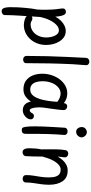

<svg xmlns="http://www.w3.org/2000/svg" viewBox="607 -1464 1129 2383"><g transform="rotate(90 1171.5 -272.5)"><path d="M87 -461Q86 -469 85.5 -477.5Q85 -486 85 -490Q85 -507 97 -516.5Q109 -526 128 -526Q147 -526 158.5 -511Q170 -496 177 -466.5Q184 -437 187 -395Q208 -435 236.5 -463.5Q265 -492 298 -508Q331 -524 365 -524Q409 -524 441 -502Q473 -480 495 -444Q517 -408 527.5 -365.5Q538 -323 538 -282Q538 -220 518 -169Q498 -118 463.5 -81Q429 -44 384.5 -24Q340 -4 290 -4Q264 -4 230 -13Q196 -22 180 -40Q177 4 174 50Q171 96 169 141Q167 186 167 229Q168 249 153 260.5Q138 272 120 272Q101 272 90.5 260Q80 248 76 232Q71 211 69.5 180.5Q68 150 70 96Q71 70 73 37.5Q75 5 78.5 -30.5Q82 -66 86.5 -101.5Q91 -137 98 -170Q100 -198 100.5 -225Q101 -252 101 -279Q101 -321 98 -364.5Q95 -408 87 -461ZM184 -102Q195 -110 209 -110Q217 -110 226.5 -107Q236 -104 246 -96Q255 -92 264 -90Q273 -88 282 -88Q327 -88 364 -112.5Q401 -137 423 -181.5Q445 -226 445 -284Q445 -306 440.5 -332.5Q436 -359 425.5 -383.5Q415 -408 398 -423.5Q381 -439 357 -439Q321 -439 288.5 -408Q256 -377 230.5 -325Q205 -273 191 -210Z M698 -776Q700 -797 714 -807Q728 -817 744 -817Q755 -817 765.5 -812.5Q776 -808 783 -799Q790 -790 789 -775Q787 -749 785 -721.5Q783 -694 781 -666.5Q779 -639 777 -611Q770 -466 767 -323Q764 -180 764 -36Q765 -15 751 -5Q737 5 720 5Q709 5 698.5 0.5Q688 -4 681 -13.5Q674 -23 674 -37Q674 -173 677.5 -297Q681 -421 686.5 -540Q692 -659 698 -776Z M895 -234Q895 -293 913 -348.5Q931 -404 964 -448Q997 -492 1041.5 -517.5Q1086 -543 1139 -543Q1169 -543 1199.5 -533.5Q1230 -524 1259 -501Q1264 -523 1273.5 -532.5Q1283 -542 1299 -542Q1319 -542 1333 -529.5Q1347 -517 1346 -494Q1345 -463 1339 -417.5Q1333 -372 1327 -327Q1325 -313 1321 -287.5Q1317 -262 1314.5 -237Q1312 -212 1312 -197Q1312 -178 1315 -149.5Q1318 -121 1326.5 -99Q1335 -77 1349 -77Q1360 -77 1369 -85Q1378 -93 1386 -109Q1391 -120 1400.5 -124.5Q1410 -129 1420 -129Q1431 -129 1441 -123.5Q1451 -118 1456.5 -108.5Q1462 -99 1461 -85Q1461 -66 1446 -44Q1431 -22 1405 -6.5Q1379 9 1346 9Q1318 9 1296 -3Q1274 -15 1260 -37.5Q1246 -60 1241 -92Q1211 -48 1175 -23.5Q1139 1 1089 1Q1025 1 982 -29.5Q939 -60 917 -113Q895 -166 895 -234ZM988 -238Q988 -189 999.5 -154.5Q1011 -120 1034 -101.5Q1057 -83 1092 -83Q1120 -83 1140 -95.5Q1160 -108 1175 -130Q1190 -152 1201 -181Q1211 -206 1218.5 -236Q1226 -266 1231 -298.5Q1236 -331 1239 -362Q1242 -393 1244 -419Q1220 -439 1192.5 -449.5Q1165 -460 1143 -460Q1107 -460 1078.5 -441.5Q1050 -423 1029.5 -391.5Q1009 -360 998.5 -320.5Q988 -281 988 -238Z M1565 -507Q1565 -527 1579 -537Q1593 -547 1609 -547Q1621 -547 1631.5 -542.5Q1642 -538 1649 -529Q1656 -520 1655 -506Q1651 -458 1648 -408Q1645 -358 1643.5 -300.5Q1642 -243 1641.5 -174Q1641 -105 1641 -19Q1641 -3 1630.5 9.5Q1620 22 1597 22Q1573 22 1566 12Q1559 2 1555 -22Q1551 -43 1549.5 -73.5Q1548 -104 1548 -139Q1548 -192 1550.5 -249.5Q1553 -307 1556 -359.5Q1559 -412 1561.5 -451.5Q1564 -491 1565 -507ZM1557 -721Q1557 -753 1577.5 -769.5Q1598 -786 1618 -786Q1647 -786 1666 -765Q1685 -744 1685 -718Q1685 -705 1676.5 -690Q1668 -675 1652.5 -664Q1637 -653 1616 -653Q1588 -653 1572.5 -674.5Q1557 -696 1557 -721Z M1844 -523Q1847 -540 1860 -547.5Q1873 -555 1888 -555Q1906 -555 1919.5 -543Q1933 -531 1933 -515Q1933 -510 1931 -494Q1929 -478 1927 -459Q1925 -440 1924 -424Q1944 -460 1969.5 -488Q1995 -516 2027 -532Q2059 -548 2097 -548Q2186 -548 2229.5 -484.5Q2273 -421 2273 -317Q2273 -266 2266 -217.5Q2259 -169 2252 -122.5Q2245 -76 2245 -30Q2245 -11 2231.5 0Q2218 11 2199 11Q2180 11 2166.5 0Q2153 -11 2153 -31Q2153 -80 2160.5 -125Q2168 -170 2175 -216Q2182 -262 2182 -312Q2182 -372 2169.5 -404Q2157 -436 2135.5 -448.5Q2114 -461 2087 -461Q2053 -461 2026 -437.5Q1999 -414 1978.5 -378.5Q1958 -343 1944.5 -304Q1931 -265 1923 -235Q1923 -180 1922 -127.5Q1921 -75 1918 -29Q1917 -12 1904 0Q1891 12 1870 12Q1850 12 1839 0.5Q1828 -11 1824 -30Q1820 -49 1820 -71Q1820 -106 1823 -145Q1826 -184 1834 -221Q1833 -278 1833 -323Q1833 -368 1833.5 -403.5Q1834 -439 1836.5 -468Q1839 -497 1844 -523Z"/></g></svg>

Font: Playpen Sans Deva
Style: Regular
Weight: 400
Designer: Pooja Saxena, Gunjan Panchal, Laura Meseguer, Veronika Burian, José Scaglione
Foundry: TypeTogether
Version: Version 2.000